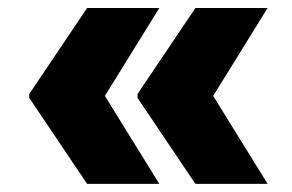

<svg xmlns="http://www.w3.org/2000/svg" viewBox="-20 -534 723 476"><path d="M375 -78.1H196L52.6 -291.2V-301.1L196 -514.2H375L240.1 -296.2ZM643.5 -78.1H464.5L321 -291.2V-301.1L464.5 -514.2H643.5L508.5 -296.2Z"/></svg>

Font: Inter UI Black
Style: Regular
Weight: 900
Designer: Rasmus Andersson
Foundry: rsms
Version: 3.2;8d6f07862